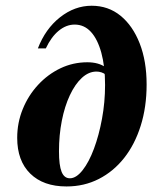

<svg xmlns="http://www.w3.org/2000/svg" viewBox="-20 -651 575 682"><path d="M216.1 11.3Q133.9 11.3 87.5 -34.3Q41.1 -79.8 41.1 -161.3Q41.1 -215.3 60.9 -263.7Q80.6 -312.1 115.3 -349.6Q150 -387.1 194.8 -408.5Q239.5 -429.8 290.3 -429.8Q329.8 -429.8 354.8 -412.1L355.6 -385.5Q349.2 -391.1 340.3 -394Q331.5 -396.8 322.6 -396.8Q295.2 -396.8 271 -374.6Q246.8 -352.4 228.2 -312.9Q209.7 -273.4 199.6 -222.2Q189.5 -171 189.5 -113.7Q189.5 -63.7 198.8 -40.7Q208.1 -17.7 228.2 -17.7Q250.8 -17.7 273.4 -46.4Q296 -75 313.7 -122.6Q331.5 -170.2 342.3 -229Q353.2 -287.9 353.2 -349.2Q353.2 -415.3 339.9 -463.7Q326.6 -512.1 302.8 -537.9Q279 -563.7 245.2 -563.7Q215.3 -563.7 188.7 -541.9Q162.1 -520.2 142.7 -479H114.5Q141.1 -548.4 193.1 -589.5Q245.2 -630.6 305.6 -630.6Q364.5 -630.6 408.1 -595.2Q451.6 -559.7 476.2 -496.8Q500.8 -433.9 500.8 -350.8Q500.8 -271 479.8 -204.4Q458.9 -137.9 421 -89.9Q383.1 -41.9 331 -15.3Q279 11.3 216.1 11.3Z"/></svg>

Font: Playfair 5pt SemiExpanded Light Black
Style: Italic
Weight: 900
Italic angle: -15.6°
Version: Version 2.001;gftools[0.9.30]